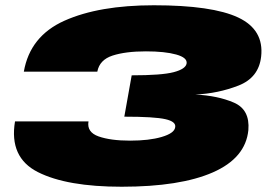

<svg xmlns="http://www.w3.org/2000/svg" viewBox="-20 -701 1041 729"><path d="M442 8Q664 8 788.2 -46.5Q912.5 -101 923 -207Q929.5 -285 867.8 -311.5Q806 -338 721.5 -342Q808 -346 885.2 -376Q962.5 -406 971.5 -486Q983 -588 884.5 -634.5Q786 -681 564 -681Q356 -681 225 -622.5Q94 -564 70.5 -429H349.5Q358 -474 407.5 -490Q457 -506 534 -506Q606 -506 649 -494Q692 -482 688.5 -460Q685 -439 639.5 -427Q594 -415 480 -415L452 -258Q566 -258 608 -248.5Q650 -239 645 -217Q641.5 -195 593.8 -181Q546 -167 474 -167Q400 -167 354.5 -183Q309 -199 316 -240H37Q14 -103 124 -47.5Q234 8 442 8Z"/></svg>

Font: Anybody ExtraExpanded Black
Style: Italic
Weight: 900
Width: 8
Italic angle: -10°
Version: Version 1.113;gftools[0.9.25]